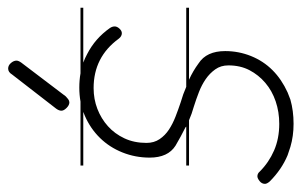

<svg xmlns="http://www.w3.org/2000/svg" viewBox="-158 -432 758 483"><g transform="rotate(90 221.5 -191.0)"><path d="M397 -280H299Q300 -279 301 -278Q325 -266 347 -253Q377 -234 377 -188Q377 -152 364 -119.5Q351 -87 327.5 -63Q304 -39 272 -25Q267 -23 262 -21H397V-14H236Q219 -11 201 -11Q182 -11 165 -14H0V-21H138Q127 -25 116 -31Q77 -51 51 -88Q47 -94 47 -100Q47 -106 52.5 -112Q58 -118 64 -118Q72 -118 78 -110Q124 -47 202 -47Q230 -47 254.5 -56.5Q279 -66 298 -83Q317 -100 328.5 -124.5Q340 -149 340 -180Q340 -199 330.5 -213Q321 -227 306.5 -236.5Q292 -246 274 -253Q256 -260 238 -266Q217 -272 199 -280H0V-287H181Q159 -297 140 -311Q109 -331 109 -378Q109 -412 121.5 -443Q134 -474 157 -497Q180 -520 213 -535L231 -542Q259 -550 292 -550Q323 -550 350 -542L371 -535Q407 -520 437 -490Q443 -483 443 -478Q443 -470 436 -464.5Q429 -459 424 -459Q417 -459 412 -465Q389 -488 359 -501Q329 -514 292 -514Q262 -514 235.5 -505Q209 -496 189 -479Q169 -462 157 -439Q145 -416 145 -386Q145 -367 155 -353Q165 -339 179.5 -329Q194 -319 212 -312Q230 -305 249 -299Q267 -294 283 -287H397ZM168 158Q162 168 153 168Q145 168 139 161Q133 154 133 147Q133 142 138 135L223 23Q226 20 230 17Q234 14 238 14Q245 14 252 21Q259 28 259 34Q259 40 254 47Z"/></g></svg>

Font: Gruenewald VA 3. Klasse
Style: Regular
Weight: 400
Designer: Peter Wiegel
Foundry: Peter Wiegel, nach dem Schriftentwurf von Dr. H. Gr¸newald
Version: Version 0.007